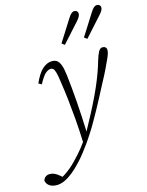

<svg xmlns="http://www.w3.org/2000/svg" viewBox="-232 -834 890 1163"><g transform="rotate(-15 212.5 -252.5)"><path d="M-23 243Q-51 243 -68.5 231Q-86 219 -90 198Q-86 183 -75 175Q-64 167 -48 167Q-33 167 -19 173.5Q-5 180 10 193L34 213L28 217H7L4 214Q23 204 41 192Q59 180 77 165Q95 150 113 131Q144 100 173 63.5Q202 27 228 -14Q259 -70 286 -121.5Q313 -173 335.5 -220.5Q358 -268 374.5 -309.5Q391 -351 402 -385Q415 -430 424 -453Q433 -476 441 -484Q449 -492 459 -492Q470 -492 477 -486Q484 -480 484 -469Q484 -458 480.5 -446.5Q477 -435 468 -415Q455 -386 440.5 -356Q426 -326 402 -282Q380 -240 360.5 -202.5Q341 -165 322.5 -132Q304 -99 286.5 -68Q269 -37 250 -8Q231 22 212 48.5Q193 75 173.5 100Q154 125 131 149Q106 176 79.5 197.5Q53 219 27 231Q1 243 -23 243ZM197 36Q194 -46 188.5 -112.5Q183 -179 176.5 -237.5Q170 -296 161 -354Q156 -394 150.5 -413.5Q145 -433 138.5 -440Q132 -447 122 -447Q107 -447 89.5 -432.5Q72 -418 46 -370L27 -381Q54 -441 82.5 -465.5Q111 -490 141 -490Q160 -490 172.5 -481Q185 -472 193.5 -449.5Q202 -427 207 -386Q212 -344 216 -300.5Q220 -257 223.5 -211Q227 -165 229.5 -115.5Q232 -66 234 -14H245ZM225 -578 311 -714Q322 -732 331.5 -740Q341 -748 350 -748Q360 -748 366.5 -742Q373 -736 373 -726Q373 -718 367.5 -707.5Q362 -697 351 -685L243 -565ZM366 -578 452 -714Q463 -732 472.5 -740Q482 -748 492 -748Q502 -748 508.5 -742Q515 -736 515 -726Q515 -718 509 -707.5Q503 -697 492 -685L384 -565Z"/></g></svg>

Font: Source Serif 4 18pt Light
Style: Italic
Weight: 300
Italic angle: -12°
Designer: Frank Grießhammer
Foundry: Adobe Systems Incorporated
Version: Version 4.004;hotconv 1.0.116;makeotfexe 2.5.65601